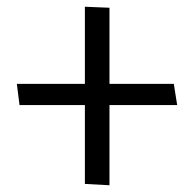

<svg xmlns="http://www.w3.org/2000/svg" viewBox="-20 -554 576 570"><path d="M496 -305H305V-531L232 -534V-305H30L38 -242H232V-8L305 -4V-242H506Z"/></svg>

Font: Catamaran Thin
Style: Regular
Weight: 400
Version: Version 2.000